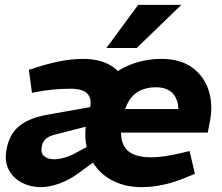

<svg xmlns="http://www.w3.org/2000/svg" viewBox="-20 -764 914 792"><path d="M147 8Q107 8 71 -10Q35 -28 16 -64Q-3 -100 8 -153Q16 -192 35.5 -219Q55 -246 91 -264.5Q127 -283 182 -292L368 -325L352 -246L204 -208Q188 -204 177 -197Q166 -190 160 -180.5Q154 -171 152 -158Q147 -133 162 -120Q177 -107 203 -107Q221 -107 245 -113.5Q269 -120 294 -134L349 -164L377 -103L303 -49Q265 -21 223.5 -6.5Q182 8 147 8ZM335 -238 352 -322Q359 -359 339.5 -378.5Q320 -398 271 -398Q233 -398 198 -394.5Q163 -391 132 -385L112 -381L99 -476L130 -486Q177 -501 225.5 -511Q274 -521 323 -521Q385 -521 428.5 -498.5Q472 -476 491 -433.5Q510 -391 498 -331L481 -242ZM564 8Q488 8 431 -26.5Q374 -61 348 -124Q322 -187 338 -272Q355 -356 400 -411Q445 -466 509 -493.5Q573 -521 646 -521Q723 -521 772 -486Q821 -451 840.5 -391.5Q860 -332 845 -259L837 -217H433L451 -314H754L712 -278Q723 -335 700 -369.5Q677 -404 623 -404Q586 -404 558 -390.5Q530 -377 512 -348Q494 -319 485 -273Q474 -215 484 -180.5Q494 -146 524.5 -130.5Q555 -115 604 -115Q630 -115 659.5 -119.5Q689 -124 720 -131L762 -141L784 -47L745 -31Q697 -11 651.5 -1.5Q606 8 564 8ZM419 -566 550 -744H728L544 -566Z"/></svg>

Font: REM SemiBold
Style: Italic
Weight: 600
Italic angle: -11°
Designer: Octavio Pardo
Foundry: Ashler Design
Version: Version 1.005;gftools[0.9.28]